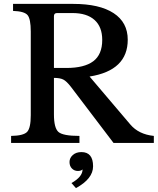

<svg xmlns="http://www.w3.org/2000/svg" viewBox="-20 -734 810 986"><path d="M636 -530Q636 -372 440 -341L649 -95Q692 -44 770 -36V0H563L345 -287Q322 -317 305 -325.5Q288 -334 257 -334V-147Q257 -77 280 -56.5Q303 -36 388 -36V0H37V-36Q101 -37 119.5 -57Q138 -77 138 -142V-572Q138 -637 121.5 -656.5Q105 -676 47 -678V-714H356Q491 -714 563.5 -666.5Q636 -619 636 -530ZM257 -651V-385H321Q413 -385 459 -419.5Q505 -454 505 -529Q505 -596 465.5 -631.5Q426 -667 352 -667H273Q257 -667 257 -651ZM370 232 347 206Q404 174 404 136Q396 144 380 144Q362 144 349.5 131.5Q337 119 337 98Q337 77 354 62Q371 47 398 47Q458 47 458 120Q458 184 370 232Z"/></svg>

Font: Kolar Light
Style: Regular
Weight: 300
Designer: Ramakrishna Saiteja (Kannada); Shiva Nallaperumal (Latin)
Foundry: Indian Type Foundry
Version: Version 1.001;PS 1.0;hotconv 1.0.88;makeotf.lib2.5.647800